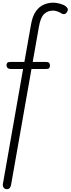

<svg xmlns="http://www.w3.org/2000/svg" viewBox="-50 -948 513 1397"><path d="M-1 428.5Q-11.5 428.5 -18.2 422.8Q-25 417 -27.8 409Q-30.5 401 -29.5 393.5L118 -446H32Q13 -446 5.2 -453.5Q-2.5 -461 -2.5 -472.5Q-2.5 -484.5 3.2 -491Q9 -497.5 27.5 -497.5H127.5L175.5 -769Q186.5 -831.5 211.2 -866Q236 -900.5 269 -914.5Q302 -928.5 338 -928.5Q357.5 -928.5 384 -921.8Q410.5 -915 426.5 -903.5Q434.5 -898 440.8 -888.2Q447 -878.5 439 -863.5Q430.5 -847 418.5 -845.8Q406.5 -844.5 400.5 -848.5Q387 -858 368.5 -864.5Q350 -871 337 -871Q297.5 -871 271.2 -846.2Q245 -821.5 233.5 -755L188 -497.5H281.5Q300.5 -497.5 307 -490.8Q313.5 -484 313.5 -472.5Q313.5 -460 308.5 -453Q303.5 -446 286 -446H179L30.5 397.5Q28.5 409.5 21.5 419Q14.5 428.5 -1 428.5Z"/></svg>

Font: Edu AU VIC WA NT Pre
Style: Regular
Weight: 400
Designer: Tina and Corey Anderson, Eben Sorkin, Mirko Velimirovic
Foundry: Google for Education
Version: Version 1.001